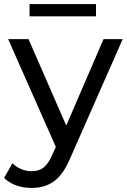

<svg xmlns="http://www.w3.org/2000/svg" viewBox="-42 -722 622 942"><path d="M429 -702V-642H103V-702ZM466 -530H560L303 53Q269 134 223.5 167Q178 200 114 200Q29 200 -22 151L19 79Q60 118 114 118Q149 118 172.5 99.5Q196 81 215 36L232 -1L-2 -530H98L283 -106Z"/></svg>

Font: Montserrat
Style: Regular
Weight: 500
Designer: Julieta Ulanovsky
Foundry: Julieta Ulanovsky
Version: Version 7.200;PS 007.200;hotconv 1.0.88;makeotf.lib2.5.64775